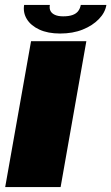

<svg xmlns="http://www.w3.org/2000/svg" viewBox="-20 -756 450 776"><path d="M1 0H225L329 -589.5H105.5ZM223 -620.5Q274.5 -620.5 314.2 -636.5Q354 -652.5 379.5 -678.8Q405 -705 410 -736H306.5Q304 -722 296.2 -711.5Q288.5 -701 273.5 -695.5Q258.5 -690 235.5 -690Q215 -690 202.2 -695.8Q189.5 -701.5 184.2 -711.5Q179 -721.5 181.5 -736H77.5Q72.5 -705 88.5 -678.8Q104.5 -652.5 139 -636.5Q173.5 -620.5 223 -620.5Z"/></svg>

Font: Anybody Expanded ExtraBold
Style: Italic
Weight: 800
Width: 7
Italic angle: -10°
Version: Version 1.113;gftools[0.9.25]